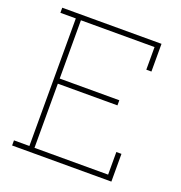

<svg xmlns="http://www.w3.org/2000/svg" viewBox="-129 -821 877 931"><g transform="rotate(20 310.0 -355.5)"><path d="M34.7 0V-26.4H114.3V-684.6H34.7V-710.9H546.9V-567.9H520.5V-684.6H140.6V-383.8H448.2V-357.4H140.6V-26.4H520.5V-143.1H546.9V0Z"/></g></svg>

Font: TypoPRO Roboto Slab
Style: Thin
Weight: 250
Designer: Google
Version: Version 1.100263; 2013; ttfautohint (v0.94.20-1c74) -l 8 -r 